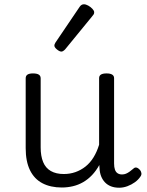

<svg xmlns="http://www.w3.org/2000/svg" viewBox="-20 -858 685 897"><path d="M269 18Q216 18 178 -2Q140 -22 120 -63Q100 -104 100 -166V-492Q100 -504 108.5 -509.5Q117 -515 134 -515Q152 -515 161 -509.5Q170 -504 170 -492V-169Q170 -129 181.5 -101Q193 -73 217.5 -59Q242 -45 278 -45Q307 -45 332.5 -54Q358 -63 379.5 -80Q401 -97 417 -123Q433 -149 443 -182V-493Q443 -504 451.5 -509.5Q460 -515 478 -515Q495 -515 504 -509.5Q513 -504 513 -493V-94Q513 -77 517 -65.5Q521 -54 529.5 -48.5Q538 -43 550 -43Q560 -43 568.5 -46.5Q577 -50 586 -56.5Q595 -63 603 -70Q610 -77 618 -75Q626 -73 634 -64Q639 -58 640.5 -49.5Q642 -41 636 -33Q626 -18 610 -6.5Q594 5 575 12Q556 19 537 19Q515 19 498.5 12.5Q482 6 470.5 -6Q459 -18 452.5 -34.5Q446 -51 445 -72L444 -87Q429 -60 410 -40Q391 -20 368.5 -7Q346 6 320.5 12Q295 18 269 18ZM267 -617Q258 -617 246 -627Q234 -637 234 -645Q234 -648 235 -651Q236 -654 239 -659L352 -826Q356 -832 361 -835Q366 -838 372 -838Q381 -838 392 -832Q403 -826 411.5 -817Q420 -808 420 -801Q420 -795 418 -791.5Q416 -788 410 -781L284 -627Q274 -617 267 -617Z"/></svg>

Font: Playwrite US Modern Light
Style: Regular
Weight: 300
Designer: Veronika Burian, José Scaglione
Foundry: TypeTogether
Version: Version 1.003